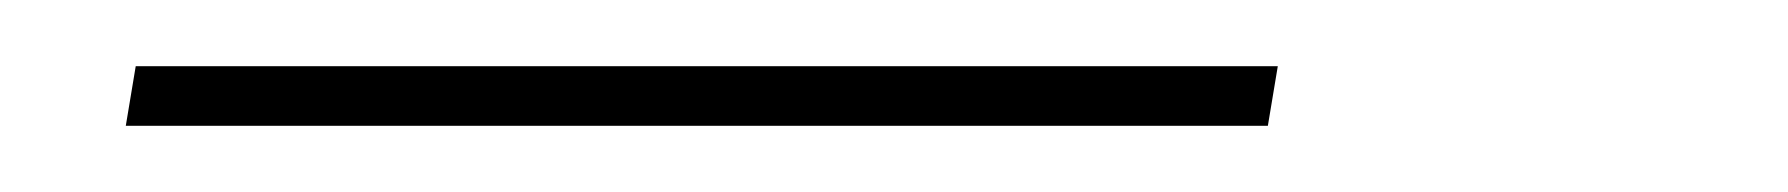

<svg xmlns="http://www.w3.org/2000/svg" viewBox="-20 -20 540 58"><path d="M18 18 21 0H366L363 18Z"/></svg>

Font: Iosevka Curly Slab ThObl
Style: Regular
Weight: 100
Italic angle: -9°
Monospace: yes
Designer: Belleve Invis
Foundry: Belleve Invis
Version: Version 11.0.0; ttfautohint (v1.8.3)